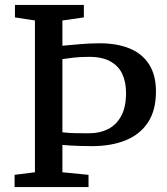

<svg xmlns="http://www.w3.org/2000/svg" viewBox="-20 -763 682 783"><path d="M122.5 -60.5V-679.5L41 -692V-743H322V-692L234.5 -679.5V-576.5Q253.5 -578 271.2 -579.8Q289 -581.5 307.5 -583Q326 -584.5 345.5 -585.5Q365 -586.5 386 -586.5Q458 -586.5 509.5 -565Q561 -543.5 588.5 -499.8Q616 -456 616 -390Q616 -313.5 583.8 -264.2Q551.5 -215 492.8 -191Q434 -167 354.5 -167Q328 -167 306 -167.8Q284 -168.5 266.5 -169.5Q249 -170.5 234.5 -172V-60.5L341 -50V0H39.5V-50ZM343.5 -219.5Q386.5 -219.5 420.5 -236.5Q454.5 -253.5 474.2 -289.8Q494 -326 494 -384.5Q494 -429.5 478 -462.8Q462 -496 427 -514.2Q392 -532.5 335.5 -531Q307 -531 280.2 -528Q253.5 -525 234.5 -522V-223.5Q263.5 -220 291.5 -219.8Q319.5 -219.5 343.5 -219.5Z"/></svg>

Font: Merriweather Medium
Style: Regular
Weight: 500
Version: Version 2.100